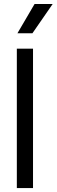

<svg xmlns="http://www.w3.org/2000/svg" viewBox="-20 -954 287 974"><path d="M65.4 -707H147.5V0H65.4ZM247.1 -933.6H155.3L68.4 -785.2H144.5Z"/></svg>

Font: Wanted Sans Std Variable
Style: Regular
Weight: 400
Designer: Original Design by Kil Hyung-jin and Kang Hanbin, Wanted Lab, Inc;
Foundry: Wanted Lab, Inc.
Version: Version 1.003;Glyphs 3.2 (3227)